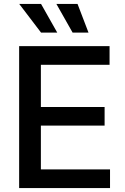

<svg xmlns="http://www.w3.org/2000/svg" viewBox="-20 -964 641 984"><path d="M78.1 0V-727.5H541.5V-631.8H189.5V-415.5H516.1V-320.3H189.5V-95.7H543.9V0ZM352.1 -796.9 269 -943.8H377.4L433.6 -796.9ZM190.4 -796.9 78.6 -943.8H190.4L273.4 -796.9Z"/></svg>

Font: Inter 17pt Medium
Style: Regular
Weight: 500
Version: Version 4.001;git-66647c0bb